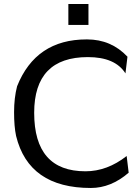

<svg xmlns="http://www.w3.org/2000/svg" viewBox="-20 -925 680 955"><path d="M405 -73Q150 -73 150 -364Q150 -641 417 -641Q553 -641 604 -560L614 -643Q533 -729 413 -729H411Q158 -729 65 -496Q50 -438 50 -367Q50 -296 60 -249Q123 10 432 10Q532 10 620 -66L610 -149Q513 -73 405 -73ZM320 -905V-801H420V-905Z"/></svg>

Font: Sawarabi Gothic
Style: Regular
Weight: 400
Designer: mshio (mshio@users.sourceforge.jp)
Version: Version 20141215